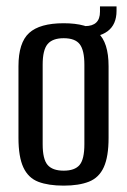

<svg xmlns="http://www.w3.org/2000/svg" viewBox="-20 -576 398 603"><path d="M180 7Q132 7 100.5 -5Q69 -17 53.5 -50Q38 -83 38 -143V-368Q38 -442 71.5 -472.5Q105 -503 180 -503Q254 -503 287.5 -473Q321 -443 321 -368V-143Q321 -84 306 -51Q291 -18 259.5 -5.5Q228 7 180 7ZM180 -40Q215 -40 230 -58Q245 -76 245 -123V-373Q245 -418 230.5 -437Q216 -456 180 -456Q145 -456 129.5 -437.5Q114 -419 114 -373V-123Q114 -76 129.5 -58Q145 -40 180 -40ZM235 -458 233 -494H247Q294 -494 294 -539V-556H346V-542Q346 -499 318 -478Q290 -457 235 -458Z"/></svg>

Font: Alumni Sans Thin Medium
Style: Regular
Weight: 500
Version: Version 1.018